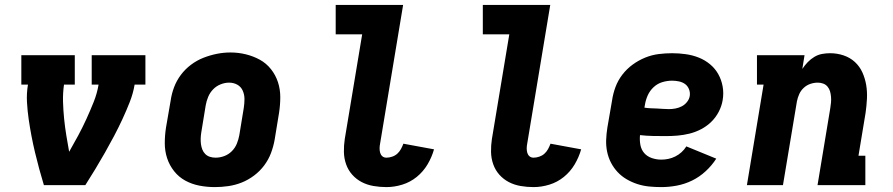

<svg xmlns="http://www.w3.org/2000/svg" viewBox="-20 -755 3640 783"><path d="M159 0Q149 -33 140 -66Q131 -99 123 -132.5Q115 -166 108.5 -200Q102 -234 97 -268.5Q92 -303 90 -338.5Q88 -374 94 -410H67V-530H285V-410H241Q236 -375 237 -340Q238 -305 241.5 -270.5Q245 -236 250.5 -202.5Q256 -169 262 -136Q281 -169 299 -202.5Q317 -236 332.5 -270Q348 -304 362 -339Q376 -374 382 -410H354V-530H573V-410H529Q523 -374 509 -338.5Q495 -303 479 -268.5Q463 -234 445 -200Q427 -166 408 -132.5Q389 -99 369 -66Q349 -33 328 0Z M856 8Q824 8 793 2Q762 -4 735.5 -18.5Q709 -33 690 -57Q671 -81 661.5 -110Q652 -139 652 -171Q652 -203 657 -235L676 -345Q680 -373 690 -399.5Q700 -426 717.5 -449.5Q735 -473 759 -491Q783 -509 810 -519.5Q837 -530 864.5 -535.5Q892 -541 920 -541Q952 -541 982.5 -533.5Q1013 -526 1039.5 -511.5Q1066 -497 1085 -473Q1104 -449 1113.5 -420Q1123 -391 1123 -359Q1123 -327 1118 -295L1100 -185Q1095 -157 1085 -130.5Q1075 -104 1057.5 -80.5Q1040 -57 1016 -39Q992 -21 965.5 -10.5Q939 0 911 4Q883 8 856 8ZM859 -112Q877 -112 894.5 -118.5Q912 -125 925.5 -138.5Q939 -152 946 -169.5Q953 -187 956 -204L974 -314Q977 -333 977 -351Q977 -369 970 -385Q963 -401 948 -409.5Q933 -418 914 -418Q897 -418 879.5 -411Q862 -404 849 -390.5Q836 -377 829 -360Q822 -343 819 -326L801 -216Q799 -204 798.5 -191.5Q798 -179 799.5 -167.5Q801 -156 805 -145.5Q809 -135 817 -127Q825 -119 836 -115.5Q847 -112 859 -112Z M1556 8Q1529 8 1503 3.5Q1477 -1 1455 -12.5Q1433 -24 1416.5 -42.5Q1400 -61 1391.5 -85Q1383 -109 1382.5 -135.5Q1382 -162 1386 -188L1457 -615H1349V-735H1624L1530 -169Q1528 -159 1528 -149.5Q1528 -140 1530.5 -131.5Q1533 -123 1539.5 -117.5Q1546 -112 1556 -112Q1567 -112 1579 -116Q1591 -120 1600 -128Q1609 -136 1615 -147Q1621 -158 1625 -169L1750 -146Q1741 -114 1723.5 -84.5Q1706 -55 1679.5 -33.5Q1653 -12 1620.5 -2Q1588 8 1556 8Z M2156 8Q2129 8 2103 3.5Q2077 -1 2055 -12.5Q2033 -24 2016.5 -42.5Q2000 -61 1991.5 -85Q1983 -109 1982.5 -135.5Q1982 -162 1986 -188L2057 -615H1949V-735H2224L2130 -169Q2128 -159 2128 -149.5Q2128 -140 2130.5 -131.5Q2133 -123 2139.5 -117.5Q2146 -112 2156 -112Q2167 -112 2179 -116Q2191 -120 2200 -128Q2209 -136 2215 -147Q2221 -158 2225 -169L2350 -146Q2341 -114 2323.5 -84.5Q2306 -55 2279.5 -33.5Q2253 -12 2220.5 -2Q2188 8 2156 8Z M2677 8Q2651 8 2626.5 5.5Q2602 3 2579 -4.5Q2556 -12 2535.5 -24Q2515 -36 2499 -53Q2483 -70 2472 -91Q2461 -112 2456 -136Q2451 -160 2452 -185Q2453 -210 2457 -235L2476 -345Q2480 -373 2490 -400Q2500 -427 2518 -450.5Q2536 -474 2560 -491.5Q2584 -509 2611 -520Q2638 -531 2666 -534.5Q2694 -538 2721 -538Q2749 -538 2777 -534Q2805 -530 2830 -520Q2855 -510 2875.5 -493Q2896 -476 2909 -453Q2922 -430 2927 -402.5Q2932 -375 2927 -346Q2923 -322 2911 -299Q2899 -276 2880.5 -258Q2862 -240 2839 -228Q2816 -216 2791.5 -210Q2767 -204 2743 -202Q2719 -200 2695 -200Q2669 -200 2642.5 -200.5Q2616 -201 2590 -204Q2588 -184 2591.5 -164.5Q2595 -145 2607 -131Q2619 -117 2638 -110.5Q2657 -104 2677 -104Q2691 -104 2705.5 -107Q2720 -110 2734 -117Q2748 -124 2759.5 -134.5Q2771 -145 2779 -158L2901 -108Q2883 -80 2857.5 -56.5Q2832 -33 2802 -18.5Q2772 -4 2740 2Q2708 8 2677 8ZM2708 -310Q2721 -310 2734.5 -312.5Q2748 -315 2760.5 -321.5Q2773 -328 2782 -339.5Q2791 -351 2793 -364Q2795 -379 2789.5 -392Q2784 -405 2773.5 -412.5Q2763 -420 2749 -423Q2735 -426 2721 -426Q2701 -426 2681 -420Q2661 -414 2645.5 -399.5Q2630 -385 2621.5 -366Q2613 -347 2610 -327L2608 -316Q2621 -314 2633.5 -313.5Q2646 -313 2658.5 -312.5Q2671 -312 2683.5 -311Q2696 -310 2708 -310Z M3026 0 3094 -410H3067V-530H3261L3252 -474Q3262 -489 3274 -501.5Q3286 -514 3301 -523Q3316 -532 3332.5 -535Q3349 -538 3365 -538Q3394 -538 3420.5 -529Q3447 -520 3466.5 -502Q3486 -484 3497 -459.5Q3508 -435 3512.5 -408Q3517 -381 3515.5 -352Q3514 -323 3510 -295L3481 -120H3509V0H3314L3366 -314Q3368 -326 3369 -337.5Q3370 -349 3369 -360.5Q3368 -372 3365 -382.5Q3362 -393 3355 -401.5Q3348 -410 3337.5 -414Q3327 -418 3315 -418Q3300 -418 3285 -413Q3270 -408 3258 -397Q3246 -386 3239.5 -371.5Q3233 -357 3230 -342L3173 0Z"/></svg>

Font: Iosevka Curly Slab HvEx
Style: Italic
Weight: 900
Width: 7
Italic angle: -9°
Monospace: yes
Designer: Belleve Invis
Foundry: Belleve Invis
Version: Version 11.1.0; ttfautohint (v1.8.3)